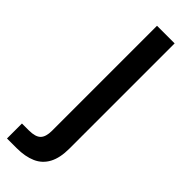

<svg xmlns="http://www.w3.org/2000/svg" viewBox="-279 -539 771 771"><g transform="rotate(45 106.5 -153.0)"><path d="M-26 220V135H13Q50 135 65 120Q80 105 80 70V-526H180V72Q180 124 162.5 157Q145 190 111 205Q77 220 29 220Z"/></g></svg>

Font: DM Sans 9pt Medium
Style: Regular
Weight: 500
Version: Version 4.004;gftools[0.9.30]